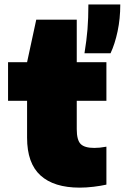

<svg xmlns="http://www.w3.org/2000/svg" viewBox="-20 -828 558 858"><path d="M336 10.5Q221 10.5 161 -44Q101 -98.5 101 -212.5V-377.5H16V-550H101L142 -740H323V-550H455.5V-377.5H323V-251Q323 -202 340.5 -184.5Q358 -167 401 -167Q413 -167 426 -168.2Q439 -169.5 455.5 -172.5V-3Q431.5 2.5 398.8 6.5Q366 10.5 336 10.5ZM357.5 -590Q367 -648 371 -697.2Q375 -746.5 375 -808H517.5Q517.5 -744.5 505.5 -688Q493.5 -631.5 474 -590Z"/></svg>

Font: Encode Sans SemiExpanded SemiExpanded Black
Style: Regular
Weight: 900
Width: 6
Designer: Multiple Designers
Foundry: Impallari Type
Version: Version 3.000; ttfautohint (v1.8.3) -l 8 -r 50 -G 200 -x 14 